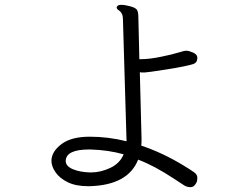

<svg xmlns="http://www.w3.org/2000/svg" viewBox="-20 -759 1040 795"><path d="M463 -729Q466 -739 481.5 -739Q497 -739 519 -733Q541 -727 547 -718.5Q553 -710 553 -683L557 -514H566Q598 -514 647 -524Q696 -534 719 -541.5Q742 -549 752 -549Q762 -549 779 -541.5Q796 -534 797 -522V-518Q797 -500 781 -494Q749 -484 669.5 -471.5Q590 -459 580 -459H566Q562 -459 559 -460L566 -188Q566 -180 566 -172Q566 -164 565 -156Q652 -127 738 -75Q771 -55 784 -45.5Q797 -36 797 -24Q797 -12 795 -6Q785 16 769.5 16Q754 16 742.5 8.5Q731 1 702 -18Q619 -73 552 -98Q510 8 350 12H345Q294 12 260.5 -4.5Q227 -21 210 -45.5Q193 -70 193 -93V-96Q195 -133 235.5 -163Q276 -193 352 -193Q428 -193 504 -174L489 -680Q489 -705 472 -716Q463 -722 463 -729ZM348 -140Q254 -140 252 -93Q252 -71 281.5 -58.5Q311 -46 354 -45H357Q396 -45 436 -63.5Q476 -82 492 -120Q428 -138 355 -140Z"/></svg>

Font: LXGW Bright TC
Style: Regular
Weight: 400
Designer: Christian Thalmann (Catharsis Fonts)
Foundry: LXGW / Christian Thalmann (Catharsis Fonts) / Fontworks Inc.
Version: Version 5.501